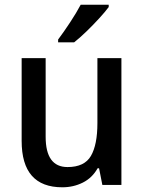

<svg xmlns="http://www.w3.org/2000/svg" viewBox="-20 -786 611 816"><path d="M496 -539V0H415L401 -71H395Q372 -30 332 -10Q292 10 245 10Q72 10 72 -187V-539H174V-205Q174 -76 267 -76Q339 -76 366.5 -123.5Q394 -171 394 -263V-539ZM442 -756Q428 -737 402 -708.5Q376 -680 347 -652Q318 -624 295 -606H227V-618Q251 -650 278 -691Q305 -732 323 -766H442Z"/></svg>

Font: Noto Sans Malayalam SemiCondensed Medium
Style: Regular
Weight: 500
Width: 4
Designer: Jelle Bosma - Monotype Design Team
Foundry: Monotype Imaging Inc.
Version: Version 2.104; ttfautohint (v1.8.4.7-5d5b)